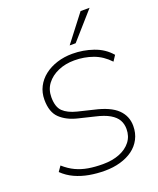

<svg xmlns="http://www.w3.org/2000/svg" viewBox="-169 -1035 938 1143"><g transform="rotate(-20 300.0 -463.5)"><path d="M295 8Q244 8 196.5 -0.5Q149 -9 107.5 -28Q66 -47 33 -79L56 -112Q91 -81 127.5 -64Q164 -47 205.5 -40Q247 -33 297 -33Q357 -33 402.5 -51Q448 -69 474 -102.5Q500 -136 500 -182Q500 -214 486 -239Q472 -264 439 -283.5Q406 -303 348 -316L249 -340Q182 -356 141 -394.5Q100 -433 100 -512Q100 -557 119 -594Q138 -631 172 -657.5Q206 -684 251.5 -698.5Q297 -713 349 -713Q417 -713 481 -691Q545 -669 587 -620L564 -585Q520 -632 464.5 -652Q409 -672 347 -672Q290 -672 244 -652Q198 -632 171 -596.5Q144 -561 144 -512Q144 -450 173 -422Q202 -394 258 -380L357 -356Q456 -334 500 -291Q544 -248 544 -186Q544 -140 525 -103.5Q506 -67 472.5 -42.5Q439 -18 393.5 -5Q348 8 295 8ZM352 -765 483 -935H540L390 -765Z"/></g></svg>

Font: Nunito Sans 12pt ExtraLight 12pt ExtraLight
Style: Italic
Weight: 250
Italic angle: -9°
Version: Version 3.101;gftools[0.9.27]